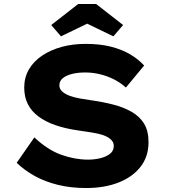

<svg xmlns="http://www.w3.org/2000/svg" viewBox="-20 -937 849 967"><path d="M414 10Q336 10 271.5 -6Q207 -22 156 -50Q105 -78 64 -117L153 -245Q220 -182 288.5 -157.5Q357 -133 424 -133Q455 -133 484.5 -140Q514 -147 533.5 -162Q553 -177 553 -202Q553 -218 543 -229.5Q533 -241 516 -249.5Q499 -258 476.5 -263Q454 -268 428 -272Q402 -276 374 -280Q310 -289 259.5 -306.5Q209 -324 173.5 -350.5Q138 -377 120 -413Q102 -449 102 -496Q102 -547 126 -588Q150 -629 193 -657.5Q236 -686 291.5 -701Q347 -716 411 -716Q483 -716 538.5 -702Q594 -688 636 -663Q678 -638 706 -607L614 -496Q588 -520 554.5 -537Q521 -554 484 -563Q447 -572 410 -572Q371 -572 342 -564.5Q313 -557 296 -543Q279 -529 279 -507Q279 -489 293.5 -476Q308 -463 331 -454.5Q354 -446 382.5 -441Q411 -436 439 -432Q497 -424 549.5 -410.5Q602 -397 642.5 -374Q683 -351 705.5 -314.5Q728 -278 728 -221Q728 -148 687.5 -96.5Q647 -45 576.5 -17.5Q506 10 414 10ZM287 -754 238 -811 374 -917H464L600 -811L551 -754L404 -825H434Z"/></svg>

Font: Lexend Giga
Style: Bold
Weight: 700
Version: Version 1.007